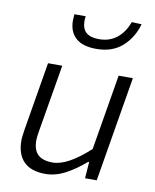

<svg xmlns="http://www.w3.org/2000/svg" viewBox="-90 -875 774 956"><g transform="rotate(10 297.0 -396.5)"><path d="M59 -131Q59 -144 61.5 -160Q64 -176 66 -191L123 -532H195L139 -201Q132 -161 132 -145Q132 -95 156.5 -72Q181 -49 231 -49Q306 -49 416 -150L480 -532H552L463 0H404L410 -83H405Q353 -38 304 -12.5Q255 13 205 13Q132 13 95.5 -24Q59 -61 59 -131ZM208 -764Q209 -780 210 -795H267L265 -773Q265 -731 287 -712.5Q309 -694 351 -694Q406 -694 443 -724.5Q480 -755 498 -806L548 -804Q529 -735 478.5 -689.5Q428 -644 346 -644Q278 -644 243 -675Q208 -706 208 -764Z"/></g></svg>

Font: Nebula Sans Book
Style: Regular
Weight: 400
Italic angle: -9°
Designer: Paul D. Hunt for Adobe (as Source Sans)
Foundry: Nebula Entertainment & Broadcasting LLC
Version: Version 1.010